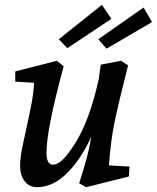

<svg xmlns="http://www.w3.org/2000/svg" viewBox="-20 -761 648 793"><path d="M63 -74Q63 -103 69 -136Q75 -169 88 -226Q102 -290 110 -332Q118 -374 121 -419L43 -424V-466L215 -510L243 -487Q172 -227 172 -130Q172 -81 199 -81Q218 -81 239.5 -102Q261 -123 289 -167Q350 -262 388 -435L396 -494L480 -510L509 -491Q469 -334 453 -256Q437 -178 430 -78L515 -73L512 -32L336 12L307 -4Q326 -63 338 -107.5Q350 -152 357 -196Q315 -104 257 -46Q199 12 133 12Q100 12 81.5 -13Q63 -38 63 -74ZM223 -599 401 -741 440 -683 258 -562ZM386 -599 573 -730 608 -670 420 -560Z"/></svg>

Font: Andada Pro SemiBold
Style: Italic
Weight: 600
Italic angle: -6.99998°
Designer: Carolina Giovagnoli
Foundry: Huerta Tipografica
Version: Version 3.005